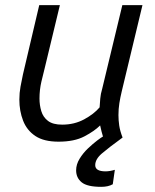

<svg xmlns="http://www.w3.org/2000/svg" viewBox="-20 -538 600 744"><path d="M372 186Q318 186 296.5 168.5Q275 151 275 122Q275 99 288.5 77Q302 55 321 37Q340 19 356.5 6.5Q373 -6 379 -9Q376 -18 373.5 -28.5Q371 -39 368 -52Q346 -30 307 -9.5Q268 11 207 11Q150 11 117 -11Q84 -33 69.5 -70.5Q55 -108 55 -152Q55 -178 59.5 -202.5Q64 -227 69 -250L132 -518H212L153 -273Q148 -254 140.5 -222Q133 -190 133 -156Q133 -131 140 -107.5Q147 -84 166 -69.5Q185 -55 221 -55Q268 -55 306 -75.5Q344 -96 366 -122Q367 -138 368.5 -156Q370 -174 376 -194L454 -518H532L452 -185Q446 -160 442.5 -138Q439 -116 439 -92Q439 -72 442 -51.5Q445 -31 455 -5Q400 35 374.5 57Q349 79 349 102Q349 126 389 126Q397 126 406 124.5Q415 123 425 120L417 176Q408 181 397 183.5Q386 186 372 186Z"/></svg>

Font: Ubuntu Sans Mono
Style: Italic
Weight: 400
Italic angle: -13.5°
Monospace: yes
Designer: Dalton Maag Ltd
Foundry: Dalton Maag Ltd
Version: Version 1.006